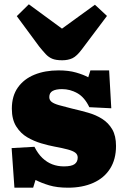

<svg xmlns="http://www.w3.org/2000/svg" viewBox="-20 -858 584 892"><path d="M47 14 34 -170 140 -176Q156 -144 177 -124Q198 -104 223 -94.5Q248 -85 277 -85Q312 -85 326.5 -95.5Q341 -106 341 -126Q341 -140 330 -148.5Q319 -157 295 -163.5Q271 -170 233 -177Q206 -182 172 -192Q138 -202 107 -220Q76 -238 55.5 -270.5Q35 -303 35 -353Q35 -412 63 -451.5Q91 -491 140 -511Q189 -531 252 -531Q299 -531 333.5 -521Q368 -511 390 -499L400 -531H487L497 -355L395 -360Q373 -406 339.5 -425Q306 -444 268 -444Q240 -444 224.5 -435.5Q209 -427 209 -407Q209 -393 220 -384.5Q231 -376 254 -369.5Q277 -363 313 -354Q352 -345 389 -334.5Q426 -324 455 -305.5Q484 -287 501.5 -257Q519 -227 519 -180Q519 -118 491.5 -74.5Q464 -31 413.5 -8.5Q363 14 296 14Q245 14 208.5 3Q172 -8 145 -22L134 14ZM269 -578Q240 -578 223 -585Q206 -592 192.5 -606.5Q179 -621 162 -642L58 -783L114 -838L268 -725L421 -836L477 -784L362 -631Q337 -597 316.5 -587.5Q296 -578 269 -578Z"/></svg>

Font: Literata Black
Style: Regular
Weight: 900
Designer: Latin by Veronika Burian and Jose Scaglione. Greek by Irene Vlachou. Cyrillic by Vera Evstafieva.
Foundry: TypeTogether
Version: Version 3.103;gftools[0.9.29]